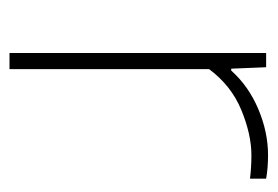

<svg xmlns="http://www.w3.org/2000/svg" viewBox="-110 -474 584 404"><g transform="rotate(90 182.0 -272.0)"><path d="M91.5 0V-540H121.5L124.5 -466.5H128.5Q161 -503 209.5 -523.5Q258 -544 306.5 -544Q333.5 -544 356 -540V-506Q344 -507.5 332.2 -508.2Q320.5 -509 306.5 -509Q263 -509 211.5 -487.8Q160 -466.5 125.5 -420V0Z"/></g></svg>

Font: Encode Sans SemiExpanded SemiExpanded Thin
Style: Regular
Weight: 100
Width: 6
Designer: Multiple Designers
Foundry: Impallari Type
Version: Version 3.000; ttfautohint (v1.8.3) -l 8 -r 50 -G 200 -x 14 